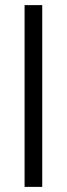

<svg xmlns="http://www.w3.org/2000/svg" viewBox="-20 -730 261 750"><path d="M76 0V-710H145V0Z"/></svg>

Font: Mukta Light
Style: Regular
Weight: 300
Designer: Girish Dalvi and Yashodeep Gholap
Foundry: Ek Type
Version: Version 2.538;PS 1.002;hotconv 16.6.51;makeotf.lib2.5.65220;